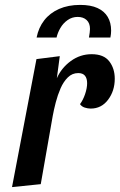

<svg xmlns="http://www.w3.org/2000/svg" viewBox="-20 -751 488 783"><path d="M29 12 128.7 -510 223.8 -522 211.8 -432Q230.8 -474.5 268.9 -502.2Q307 -530 353.8 -530Q403.3 -530 425.7 -500.8Q448 -471.7 448 -430Q448 -380.5 420.8 -344.3Q393.7 -308.2 349.8 -308.2Q338.3 -308.2 325.7 -312.2Q313 -316.3 306.3 -326.3Q318.7 -342.8 327 -367.2Q335.3 -391.7 335.3 -411.8Q335.3 -431.2 326.6 -442.1Q317.8 -453 299 -453Q274.5 -453 256.7 -435.4Q238.8 -417.8 227 -390.7Q215.2 -363.5 207.3 -333.2Q199.5 -302.8 195 -278L146.2 0ZM129.3 -598Q137.3 -638.5 160.4 -668.2Q183.5 -698 220.8 -714.5Q258.2 -731 306.7 -731Q350 -731 377.7 -718.2Q405.3 -705.5 419.2 -682.2Q433.2 -658.8 433.2 -625.8Q433.2 -613 430.2 -598H342.7Q344.7 -609.7 345.8 -617.7Q347 -625.7 347 -633Q347 -656.7 333.3 -669.3Q319.7 -682 296.7 -682Q274 -682 255.7 -669.1Q237.3 -656.2 226.1 -636.6Q214.8 -617 210.7 -598Z"/></svg>

Font: Sansita Swashed Light
Style: Regular
Weight: 300
Designer: Pablo Cosgaya
Foundry: Omnibus-Type
Version: Version 1.003